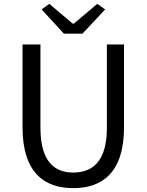

<svg xmlns="http://www.w3.org/2000/svg" viewBox="-20 -964 761 997"><path d="M360 13C510 13 624 -67 624 -303V-733H535V-300C535 -123 458 -68 360 -68C265 -68 190 -123 190 -300V-733H97V-303C97 -67 211 13 360 13ZM312 -789H408L526 -915L485 -944L363 -841H358L236 -944L196 -915Z"/></svg>

Font: Noto Sans Japanese Regular
Style: Regular
Weight: 400
Designer: Ryoko NISHIZUKA (kana & ideographs); Paul D. Hunt (Latin, Greek & Cyrillic); Wenlong ZHANG (bopomofo); Sandoll Communica
Foundry: Adobe Systems Incorporated
Version: Version 1.000;PS 1;hotconv 1.0.78;makeotf.lib2.5.61930